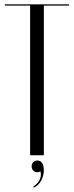

<svg xmlns="http://www.w3.org/2000/svg" viewBox="-20 -719 342 889"><path d="M299.4 -699H2.5V-693H119.4V0H183.1V-693H299.4ZM167.5 74.5Q172.5 96.9 163.1 114.5Q153.8 132.1 133.9 145.2L137.1 150Q147.6 145.1 156.2 136.4Q164.8 127.6 170.7 117.1Q176.6 106.5 179.8 94Q182.9 81.5 182.9 68.5Q182.9 47.1 175 35.7Q167.1 24.2 153.5 24.2Q141.2 24.2 133.9 31.8Q126.5 39.4 126.5 51Q126.5 62.5 133.8 70.5Q141.1 78.5 152.4 78.5Q156 78.5 159.4 77.6Q162.9 76.6 167.5 74.5Z"/></svg>

Font: Moniqa Black
Style: Regular
Weight: 900
Designer: Rajesh Rajput
Foundry: Rajesh Rajput
Version: Version 1.000